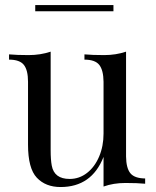

<svg xmlns="http://www.w3.org/2000/svg" viewBox="-20 -732 621 766"><path d="M393.1 -106Q345.7 14.2 221.7 14.2Q162.1 14.2 127 -22.9Q91.8 -60.1 91.8 -154.8V-405.8Q91.8 -452.1 75.2 -473.1Q58.6 -494.1 16.1 -494.1V-515.1Q47.4 -512.2 94.2 -512.2Q141.1 -512.2 182.1 -525.9V-132.8Q182.1 -94.7 186.5 -71.3Q196.3 -18.1 257.8 -18.1Q296.4 -18.1 327.1 -42Q357.9 -65.9 375.5 -107.4Q393.1 -148.9 393.1 -199.2V-405.8Q392.6 -452.1 376 -473.1Q359.4 -494.1 316.9 -494.1V-515.1Q348.6 -512.2 395.5 -512.2Q442.4 -512.2 482.9 -525.9V-107.9Q483.4 -61.5 500 -41Q516.6 -20.5 559.1 -20V1Q528.3 -2 480.5 -2Q432.6 -2 393.1 12.2ZM120.6 -687V-711.9H432.6V-687Z"/></svg>

Font: PlayfairDisplay-Regular
Style: Regular
Weight: 400
Designer: Claus Eggers Sørensen
Foundry: Claus Eggers Sørensen
Version: Version 1.002;PS 001.002;hotconv 1.0.70;makeotf.lib2.5.58329